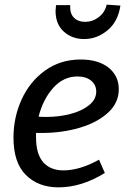

<svg xmlns="http://www.w3.org/2000/svg" viewBox="-20 -796 549 826"><path d="M135 -224V-206Q135 -133 166 -98Q197 -63 253 -63Q323 -63 406 -109L431 -52Q331 10 232 10Q145 10 91.5 -43Q38 -96 38 -204Q38 -291 73 -368Q108 -445 174 -492.5Q240 -540 327 -540Q403 -540 447 -505Q491 -470 491 -412Q491 -353 444 -310.5Q397 -268 321.5 -246Q246 -224 160 -224ZM146 -294Q157 -293 180 -293Q233 -293 282 -305.5Q331 -318 362.5 -343Q394 -368 394 -402Q394 -431 372 -449Q350 -467 313 -467Q253 -467 209 -418Q165 -369 146 -294ZM219 -749Q219 -756 221 -774H282Q280 -738 298 -720Q316 -702 346 -702Q378 -702 404.5 -722Q431 -742 439 -776L498 -772Q488 -703 442.5 -665.5Q397 -628 342 -628Q290 -628 254.5 -660Q219 -692 219 -749Z"/></svg>

Font: Bitter Pro Medium
Style: Italic
Weight: 500
Italic angle: -9°
Designer: Sol Matas, and Bitter project Authors
Foundry: Sol Matas
Version: Version 1.010